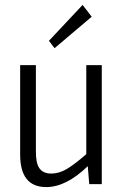

<svg xmlns="http://www.w3.org/2000/svg" viewBox="-20 -749 498 781"><path d="M202 -553 179 -583 316 -729 353 -681ZM394 -484V0H343L337 -73Q249 12 168 12Q62 12 62 -120V-484H126V-137Q125 -87 140 -65Q155 -43 189 -43Q220 -43 251.5 -61.5Q283 -80 331 -122V-484Z"/></svg>

Font: exo2condensed_l
Style: Regular
Weight: 300
Width: 3
Designer: Natanael Gama
Version: Version 1.001;PS 001.001;hotconv 1.0.70;makeotf.lib2.5.58329